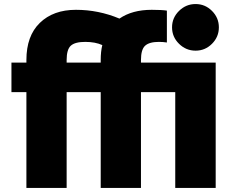

<svg xmlns="http://www.w3.org/2000/svg" viewBox="-20 -886 1118 941"><path d="M36.1 -434.6V-579.1H109.4V-591.8Q109.4 -710 175.3 -773.9Q241.2 -837.9 352.1 -837.9Q462.9 -837.9 565.4 -794.9Q627.9 -837.9 723.6 -837.9Q772.5 -837.9 797.9 -834V-677.7Q779.3 -680.7 758.8 -680.7Q711.9 -680.7 691.4 -662.1Q670.9 -643.6 670.9 -591.8V-579.1H1037.1V35.2H838.9V-434.6H670.9V35.2H473.6V-434.6H306.6V35.2H109.4V-434.6ZM306.6 -579.1H473.6V-591.8Q473.6 -633.8 481.4 -665Q447.3 -680.7 397.5 -680.7Q347.7 -680.7 327.1 -662.1Q306.6 -643.6 306.6 -591.8ZM857.4 -671.4Q823.2 -705.1 823.2 -752Q823.2 -798.8 857.4 -832.5Q891.6 -866.2 938.5 -866.2Q985.4 -866.2 1019 -832.5Q1052.7 -798.8 1052.7 -752Q1052.7 -705.1 1019 -671.4Q985.4 -637.7 938.5 -637.7Q891.6 -637.7 857.4 -671.4Z"/></svg>

Font: GenEi M Gothic v2 Black
Style: Regular
Weight: 900
Version: Version 2.0